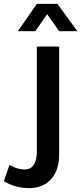

<svg xmlns="http://www.w3.org/2000/svg" viewBox="-101 -772 419 990"><path d="M89 -752H195L298 -611H204L142 -699L81 -611H-9ZM204 24Q204 107 161.5 153Q119 199 45 198Q-27 196 -81 162L-52 78Q-17 100 22 102Q89 104 89 7V-532H204Z"/></svg>

Font: Steamflix Grotesk
Style: Regular
Weight: 400
Designer: Julieta Ulanovsky
Foundry: Julieta Ulanovsky
Version: Version 4.000;PS 004.000;hotconv 1.0.88;makeotf.lib2.5.64775